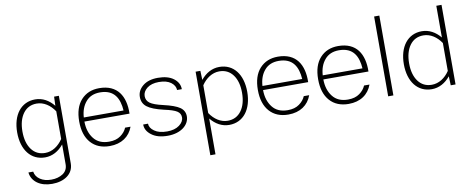

<svg xmlns="http://www.w3.org/2000/svg" viewBox="-74 -1041 4029 1631"><g transform="rotate(-10 1940.5 -225.5)"><path d="M46.4 -244.6C46.4 -94.2 122.6 4.9 244.6 4.9C307.6 4.9 361.8 -25.9 404.8 -78.1V92.8C404.8 127.4 391.1 154.3 363.8 172.9C335.9 190.9 302.7 200.2 264.2 200.2C225.6 200.2 193.8 191.9 168 174.8C142.1 157.7 127 134.8 122.6 106.4H81.5C85.9 146 105 177.7 138.2 201.7C171.4 225.1 213.9 236.8 265.1 236.8C367.2 236.8 449.2 185.5 449.2 92.8V-490.2H408.2L405.3 -411.6C362.3 -464.4 308.6 -495.1 244.6 -495.1C123 -495.1 46.4 -395.5 46.4 -244.6ZM91.8 -244.1C91.8 -309.1 106 -360.8 134.3 -399.9C162.6 -438.5 201.7 -458 251.5 -458C312.5 -458 367.2 -420.9 404.8 -364.3V-125.5C367.2 -69.3 313.5 -32.2 251.5 -32.2C201.7 -32.2 162.6 -51.3 134.3 -89.8C106 -128.4 91.8 -179.7 91.8 -244.1Z M1014.2 -236.8C1018.1 -386.7 955.1 -494.6 797.4 -494.6C732.4 -494.6 680.2 -473.1 640.6 -429.7C601.1 -386.2 581.5 -324.7 581.5 -245.1C581.5 -166 601.1 -104.5 640.1 -60.5C679.2 -16.6 733.4 5.4 802.2 5.4C903.3 5.4 973.6 -43.9 1003.4 -126H956.5C946.3 -101.1 928.7 -79.1 902.8 -60.5C877 -41.5 843.8 -32.2 802.7 -32.2C744.6 -32.2 700.7 -51.3 670.9 -89.8C641.1 -127.9 625.5 -176.8 625 -236.8ZM626 -272C629.4 -326.7 645.5 -371.6 675.3 -406.2C704.6 -440.9 745.6 -458 797.9 -458C921.9 -458 961.9 -375 968.8 -272Z M1303.7 -494.6C1248.5 -494.6 1205.1 -481.4 1173.3 -455.6C1141.1 -429.2 1125 -397.5 1125 -360.4C1125 -324.2 1138.7 -295.4 1166 -274.4C1193.4 -252.9 1240.7 -234.4 1307.6 -218.8C1360.8 -207.5 1397.9 -195.3 1418 -182.1C1438 -168.9 1447.8 -151.4 1447.8 -128.9C1447.8 -103 1434.6 -80.6 1408.7 -61.5C1382.8 -42 1347.7 -32.2 1303.2 -32.2C1256.8 -32.2 1220.7 -41.5 1194.3 -60.5C1167.5 -79.1 1154.3 -100.6 1153.8 -125.5H1112.3C1112.3 -89.8 1129.4 -59.1 1163.6 -33.7C1197.3 -7.8 1243.7 4.9 1302.7 4.9C1417 4.9 1489.7 -56.6 1489.7 -129.9C1489.7 -162.6 1476.1 -188.5 1449.2 -207.5C1421.9 -226.6 1375 -243.7 1309.1 -258.8C1254.9 -271 1217.8 -284.7 1197.3 -299.8C1176.8 -314.9 1166.5 -335 1166.5 -360.8C1166.5 -386.7 1179.2 -409.7 1204.1 -429.2C1229 -448.2 1262.7 -458 1305.2 -458C1349.6 -458 1384.3 -448.7 1409.2 -430.2C1434.1 -411.1 1446.3 -389.2 1446.8 -364.3H1487.8C1487.8 -400.9 1471.7 -431.6 1439 -457C1406.2 -481.9 1361.3 -494.6 1303.7 -494.6Z M1628.9 230.5H1673.3V-78.1C1716.3 -25.9 1770 4.9 1833 4.9C1955.1 4.9 2031.2 -95.2 2031.2 -245.6C2031.2 -396.5 1955.6 -495.1 1833.5 -495.1C1770.5 -495.1 1715.8 -464.4 1672.9 -411.6L1669.9 -490.2H1628.9ZM1826.2 -458C1876 -458 1915 -439 1943.8 -400.4C1972.2 -361.8 1986.3 -310.5 1986.3 -246.1C1986.3 -181.2 1972.2 -129.4 1943.8 -90.8C1915 -51.8 1876 -32.2 1826.2 -32.2C1765.6 -32.2 1710.9 -68.8 1673.3 -125.5V-365.2C1710.4 -420.4 1765.1 -458 1826.2 -458Z M2555.2 -236.8C2559.1 -386.7 2496.1 -494.6 2338.4 -494.6C2273.4 -494.6 2221.2 -473.1 2181.6 -429.7C2142.1 -386.2 2122.6 -324.7 2122.6 -245.1C2122.6 -166 2142.1 -104.5 2181.2 -60.5C2220.2 -16.6 2274.4 5.4 2343.3 5.4C2444.3 5.4 2514.6 -43.9 2544.4 -126H2497.6C2487.3 -101.1 2469.7 -79.1 2443.8 -60.5C2418 -41.5 2384.8 -32.2 2343.8 -32.2C2285.6 -32.2 2241.7 -51.3 2211.9 -89.8C2182.1 -127.9 2166.5 -176.8 2166 -236.8ZM2167 -272C2170.4 -326.7 2186.5 -371.6 2216.3 -406.2C2245.6 -440.9 2286.6 -458 2338.9 -458C2462.9 -458 2502.9 -375 2509.8 -272Z M3075.2 -236.8C3079.1 -386.7 3016.1 -494.6 2858.4 -494.6C2793.5 -494.6 2741.2 -473.1 2701.7 -429.7C2662.1 -386.2 2642.6 -324.7 2642.6 -245.1C2642.6 -166 2662.1 -104.5 2701.2 -60.5C2740.2 -16.6 2794.4 5.4 2863.3 5.4C2964.4 5.4 3034.7 -43.9 3064.5 -126H3017.6C3007.3 -101.1 2989.7 -79.1 2963.9 -60.5C2938 -41.5 2904.8 -32.2 2863.8 -32.2C2805.7 -32.2 2761.7 -51.3 2731.9 -89.8C2702.1 -127.9 2686.5 -176.8 2686 -236.8ZM2687 -272C2690.4 -326.7 2706.5 -371.6 2736.3 -406.2C2765.6 -440.9 2806.6 -458 2858.9 -458C2982.9 -458 3022.9 -375 3029.8 -272Z M3248.5 -688.5H3203.6V0H3248.5Z M3381.8 -244.6C3381.8 -94.2 3458 4.9 3580.1 4.9C3643.1 4.9 3697.3 -25.9 3740.2 -78.1L3743.2 0H3784.7V-686.5H3739.7V-413.1C3696.8 -464.4 3643.1 -495.1 3580.1 -495.1C3458.5 -495.1 3381.8 -395.5 3381.8 -244.6ZM3427.2 -244.1C3427.2 -309.1 3441.4 -360.8 3469.7 -399.9C3498 -438.5 3537.1 -458 3586.9 -458C3647.9 -458 3702.1 -421.4 3739.7 -365.2V-124.5C3702.1 -68.4 3647.9 -32.2 3586.9 -32.2C3537.1 -32.2 3498 -51.3 3469.7 -89.8C3441.4 -128.4 3427.2 -179.7 3427.2 -244.1Z"/></g></svg>

Font: Estedad ExtraLight
Style: Regular
Weight: 200
Designer: Amin Abedi
Version: Version 7.3